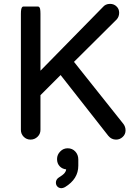

<svg xmlns="http://www.w3.org/2000/svg" viewBox="-20 -713 694 996"><path d="M279.3 212.4 284.2 208.5Q306.2 195.3 315.4 184.1Q322.3 175.8 323.2 165.5Q303.7 163.6 290.5 150.4Q275.9 135.7 275.9 112.3Q275.9 88.9 293 72.3Q308.6 56.2 331.1 56.2Q355 56.2 370.6 73Q386.2 89.8 386.2 114.3V146.5Q386.2 215.8 316.9 257.8Q306.2 263.2 299.3 263.2Q286.1 263.2 278.1 255.1Q270 247.1 270 234.4Q270 221.7 279.3 212.4ZM88.4 -39.1V-641.6Q88.4 -669.9 95.2 -676.3Q97.7 -679.2 101.6 -679.2H176.8Q180.7 -679.2 183.6 -676Q186.5 -672.9 188 -667Q189.9 -656.7 189.9 -641.6V-346.2L512.7 -675.3Q526.9 -692.9 550.8 -692.9Q571.8 -692.9 585.4 -678.7Q598.1 -666.5 598.1 -646.7Q598.1 -627 585.9 -612.8L363.8 -392.1L619.6 -70.8Q631.3 -55.7 631.3 -36.6Q631.3 -16.1 616.2 -2.4Q601.6 11.2 582 11.2Q558.1 11.2 542 -8.3L294.4 -323.7L189.9 -219.2V-39.1Q189.9 -18.1 174.6 -3.4Q159.2 11.2 138.4 11.2Q117.7 11.2 103 -3.4Q88.4 -18.1 88.4 -39.1Z"/></svg>

Font: YuPearl-Medium
Style: Medium
Weight: 500
Designer: Max Yao
Foundry: Max-Everyday
Version: Version 1.011; ttfautohint (v1.8.3)